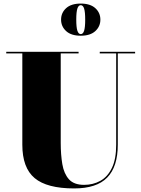

<svg xmlns="http://www.w3.org/2000/svg" viewBox="-20 -1040 792 1075"><path d="M322 -930Q322 -968.5 350.2 -994.2Q378.5 -1020 432 -1020Q485.5 -1020 513.8 -994.2Q542 -968.5 542 -930Q542 -892 513.8 -866Q485.5 -840 432 -840Q378.5 -840 350.2 -866Q322 -892 322 -930ZM407 -930Q407 -887 413.2 -868Q419.5 -849 432 -849Q445 -849 451 -868Q457 -887 457 -930Q457 -973 451 -992Q445 -1011 432 -1011Q419.5 -1011 413.2 -992Q407 -973 407 -930ZM15 -750H420V-741H320V-240Q320 -174 329 -120.8Q338 -67.5 366 -36.2Q394 -5 451 -5Q501 -5 541.8 -27.5Q582.5 -50 606.5 -99.5Q630.5 -149 630.5 -230V-741H538.5V-750H736.5V-741H639.5V-230Q639.5 -106.5 580.2 -45.8Q521 15 395 15Q243 15 174 -42.8Q105 -100.5 105 -230V-741H15Z"/></svg>

Font: Bodoni* 24pt Fatface
Style: Regular
Weight: 900
Version: Version 2.3